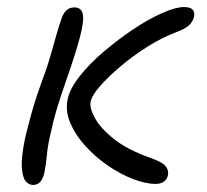

<svg xmlns="http://www.w3.org/2000/svg" viewBox="-20 -515 588 545"><path d="M422 7Q393 7 357 -7Q321 -21 285.5 -45.5Q250 -70 222 -101Q194 -132 179.5 -166Q165 -200 172 -233Q178 -263 206 -298.5Q234 -334 274.5 -368.5Q315 -403 358.5 -432Q402 -461 440.5 -478Q479 -495 502 -495Q519 -495 526 -488.5Q533 -482 531 -468Q527 -452 515 -442Q503 -432 481 -424Q441 -409 399.5 -383Q358 -357 322.5 -327Q287 -297 263.5 -270Q240 -243 237 -225Q234 -208 250 -179Q266 -150 304 -120Q342 -90 404 -68Q441 -55 450 -43.5Q459 -32 457 -19Q455 -7 446 0Q437 7 422 7ZM74 10Q62 10 53 -0.5Q44 -11 42 -38.5Q40 -66 50 -117Q55 -140 67 -184.5Q79 -229 96 -276Q112 -318 122 -352.5Q132 -387 140 -415.5Q148 -444 156 -466Q167 -494 191 -494Q211 -494 215 -475Q219 -456 207 -410Q195 -364 167 -284Q153 -244 145 -218Q137 -192 132 -172Q127 -152 122 -129Q115 -98 113 -74Q111 -50 106 -25Q102 -7 94 1.5Q86 10 74 10Z"/></svg>

Font: Shantell Sans Light
Style: Italic
Weight: 300
Italic angle: -11°
Designer: Stephen Nixon, Anya Danilova, Shantell Martin
Foundry: Arrow Type
Version: Version 1.008;[ac192a2d6]